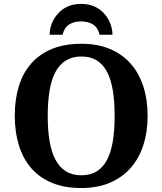

<svg xmlns="http://www.w3.org/2000/svg" viewBox="-20 -948 827 978"><path d="M731.9 -357.9Q731.9 -275.4 709.7 -207.5Q687.5 -139.6 644.3 -91.3Q601.1 -43 538.3 -16.6Q475.6 9.8 394 9.8Q308.6 9.8 244.9 -16.6Q181.2 -43 139.2 -91.3Q97.2 -139.6 76.2 -207.8Q55.2 -275.9 55.2 -358.9Q55.2 -441.9 76.2 -509.5Q97.2 -577.1 139.4 -625Q181.6 -672.9 245.4 -699Q309.1 -725.1 395 -725.1Q476.1 -725.1 538.8 -699Q601.6 -672.9 644.5 -624.8Q687.5 -576.7 709.7 -509Q731.9 -441.4 731.9 -357.9ZM223.1 -357.9Q223.1 -286.1 232.4 -230Q241.7 -173.8 262.2 -135Q282.7 -96.2 315.2 -75.7Q347.7 -55.2 394 -55.2Q440.9 -55.2 473.4 -75.7Q505.9 -96.2 525.9 -135Q545.9 -173.8 554.9 -230Q564 -286.1 564 -357.9Q564 -429.7 554.9 -485.8Q545.9 -542 525.9 -580.8Q505.9 -619.6 473.6 -639.9Q441.4 -660.2 395 -660.2Q348.1 -660.2 315.4 -639.9Q282.7 -619.6 262.2 -580.8Q241.7 -542 232.4 -485.8Q223.1 -429.7 223.1 -357.9ZM553.2 -771H487.3Q479 -807.1 454.3 -823Q429.7 -838.9 393.1 -838.9Q356.4 -838.9 331.8 -823Q307.1 -807.1 298.8 -771H232.9Q233.9 -834.5 277.8 -881.3Q321.8 -928.2 393.1 -928.2Q463.4 -928.2 507.1 -882.6Q550.8 -836.9 553.2 -771Z"/></svg>

Font: Droid Serif
Style: Bold
Weight: 700
Designer: Monotype Design team
Foundry: Monotype Imaging Inc.
Version: Version 1.03